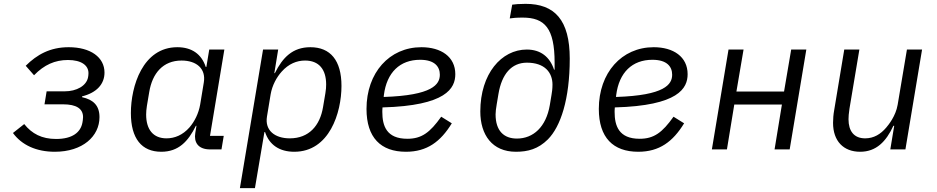

<svg xmlns="http://www.w3.org/2000/svg" viewBox="-20 -772 4841 992"><path d="M263.1 12.1C407 12.1 494 -67.8 494 -166.9C494 -226.9 462 -257.1 404.1 -269.9V-274.1C480.1 -293 519.9 -338.1 519.9 -397C519.9 -475.9 448.2 -528.1 334.9 -528.1C239 -528.1 171.2 -490.1 112.9 -432.2L155.9 -383.2C208.1 -437.1 263.8 -462 331 -462C400.9 -462 437.1 -433.9 437.1 -394.2C437.1 -387.1 436.1 -377.8 435 -372.9C426.8 -328.8 376.1 -300.1 313.9 -300.1H220.9L209.9 -233H306.1C373.9 -233 409.1 -210.9 409.1 -166.9C409.1 -157 407 -144.9 405.9 -138.8C397 -89.1 355.1 -54 269.9 -54C196 -54 144.9 -81 105.1 -131L46.9 -84.9C92 -23.1 166.9 12.1 263.1 12.1Z M813.2 12.1C902 12.1 952.1 -40.8 992.2 -122.2H995L989 -84.9C981.2 -38 1002.1 0 1066.1 0H1124.3L1136 -70H1065L1139.2 -516H1061.1L1046.2 -426.1H1043C1021.3 -492.9 970.2 -528.1 896.3 -528.1C717 -528.1 656.2 -326 656.2 -187.9C656.2 -56.1 712 12.1 813.2 12.1ZM735.1 -180C735.1 -192.8 736.2 -207 739 -225.1L751.1 -296.9C767 -393.1 822.1 -459.2 918 -459.2C994.3 -459.2 1045.1 -418 1033 -345.9L1014.2 -231.9C1006 -185 985.1 -144.2 959.2 -114C924 -73.9 882.1 -57.2 840.2 -57.2C771.3 -57.2 735.1 -103 735.1 -180Z M1219.5 199.9H1297.2L1346.2 -89.8H1349.4C1371.4 -23.1 1424.4 12.1 1500.4 12.1C1682.2 12.1 1744.3 -190 1744.3 -328.1C1744.3 -459.9 1687.1 -528.1 1583.5 -528.1C1492.2 -528.1 1440.3 -475.1 1400.2 -394.2H1397.4L1417.3 -516H1339.1ZM1359.4 -170.1 1378.2 -284.1C1386.4 -332 1409.4 -372.9 1435.4 -402C1471.2 -442.1 1513.1 -459.2 1556.1 -459.2C1628.2 -459.2 1665.1 -413 1665.1 -335.9C1665.1 -323.2 1664.4 -308.9 1661.2 -290.8L1649.1 -219.1C1633.2 -122.9 1576.3 -57.2 1477.3 -57.2C1400.2 -57.2 1347.3 -98 1359.4 -170.1Z M2077.4 12.1C2186.4 12.1 2256.4 -40.1 2314.3 -134.9L2259.6 -169C2201.3 -87 2158.4 -55 2084.5 -55C1976.6 -55 1955.3 -122.2 1955.3 -193.9C1955.3 -196 1955.3 -207 1956.3 -217C2285.5 -225.9 2332.4 -316.1 2332.4 -388.8C2332.4 -479 2258.5 -528.1 2157.3 -528.1C1991.5 -528.1 1873.6 -396 1873.6 -209.2C1873.6 -61.1 1947.4 12.1 2077.4 12.1ZM1962.4 -271 1963.4 -280.9C1978.3 -398.1 2046.5 -463.1 2150.6 -463.1C2225.5 -463.1 2252.5 -427.9 2252.5 -386C2252.5 -335.9 2214.5 -279.1 1962.4 -271Z M2645.6 12.1C2707.7 12.1 2760.7 -2.1 2810.7 -51.8C2876.4 -117.9 2923.7 -258.9 2923.7 -469.1C2923.7 -669 2845.5 -752.1 2695.7 -752.1C2665.5 -752.1 2637.4 -750 2626.4 -747.9L2613.6 -676.8C2627.5 -679 2648.4 -681.1 2680.4 -681.1C2794.7 -681.1 2845.5 -626.1 2845.5 -448.2V-411.9H2842.7C2820.7 -478 2773.4 -516 2701.7 -516C2570.7 -516 2461.6 -391 2461.6 -196C2461.6 -74.9 2523.4 12.1 2645.6 12.1ZM2540.5 -181.1C2540.5 -195 2542.6 -209.9 2546.5 -234L2555.4 -286.9C2572.4 -388.8 2622.5 -448.2 2702.4 -448.2C2794.7 -448.2 2834.5 -397 2834.5 -334.9C2834.5 -312.9 2831.7 -294 2829.5 -282L2820.7 -229C2801.5 -116.1 2735.4 -56.1 2650.6 -56.1C2583.5 -56.1 2540.5 -95.9 2540.5 -181.1Z M3277.7 12.1C3386.7 12.1 3456.7 -40.1 3514.6 -134.9L3459.9 -169C3401.6 -87 3358.7 -55 3284.8 -55C3176.8 -55 3155.5 -122.2 3155.5 -193.9C3155.5 -196 3155.5 -207 3156.6 -217C3485.8 -225.9 3532.7 -316.1 3532.7 -388.8C3532.7 -479 3458.8 -528.1 3357.6 -528.1C3191.8 -528.1 3073.9 -396 3073.9 -209.2C3073.9 -61.1 3147.7 12.1 3277.7 12.1ZM3162.6 -271 3163.7 -280.9C3178.6 -398.1 3246.8 -463.1 3350.9 -463.1C3425.8 -463.1 3452.8 -427.9 3452.8 -386C3452.8 -335.9 3414.8 -279.1 3162.6 -271Z M3658 0H3735.8L3773.8 -231.9H4019.9L3981.9 0H4060L4146 -516H4067.8L4030.9 -299H3784.8L3821.7 -516H3744Z M4579.9 0H4658L4744 -516H4665.8L4617.9 -230.8C4608 -171.9 4570 -126.1 4558.9 -112.9C4529.8 -78.8 4495 -57.2 4449.9 -57.2C4392 -57.2 4364 -95.2 4364 -155.9C4364 -166.9 4365.1 -187.1 4369 -210.9L4420.1 -516H4342L4290.1 -203.8C4285.9 -181.1 4284.1 -157 4284.1 -137.1C4284.1 -43 4338.1 12.1 4424 12.1C4507.1 12.1 4557.9 -40.1 4595.9 -122.2H4600.1Z"/></svg>

Font: Margiela Mono Italic Italic
Style: Regular
Weight: 400
Designer: Mike Abbink, Paul van der Laan, Pieter van Rosmalen
Foundry: Bold Monday
Version: Version 2.003 2021